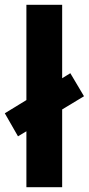

<svg xmlns="http://www.w3.org/2000/svg" viewBox="-32 -831 370 800"><path d="M78 -51H227V-375L318 -430L261 -526L227 -505V-811H78V-414L-12 -359L43 -263L78 -284Z"/></svg>

Font: Noto Sans Tamil UI
Style: Bold
Weight: 700
Designer: Jelle Bosma - Monotype Design Team
Foundry: Monotype Imaging Inc.
Version: Version 2.004